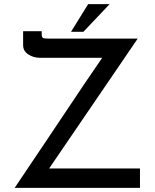

<svg xmlns="http://www.w3.org/2000/svg" viewBox="-20 -910 753 930"><path d="M658 -94V0H51L221 -253Q425 -559 475 -630H174Q142 -630 117 -646.5Q92 -663 92 -691V-759H182V-746Q182 -730 188 -726.5Q194 -723 214 -723H647L218 -94ZM384 -756H324L407 -890H511Z"/></svg>

Font: Josefin Sans
Style: Regular
Weight: 400
Designer: Santiago Orozco
Foundry: Typemade
Version: Version 2.000